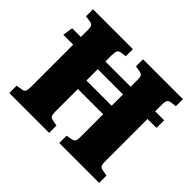

<svg xmlns="http://www.w3.org/2000/svg" viewBox="-157 -931 1151 1151"><g transform="rotate(45 419.0 -355.0)"><path d="M38 0V-62L73 -68Q92 -70 98 -80Q104 -90 104 -120V-476H20L30 -541H104V-599Q104 -625 97.5 -634.5Q91 -644 71 -646L38 -650V-710H376V-650L342 -645Q324 -643 318 -632.5Q312 -622 312 -595V-541H526V-599Q526 -624 520 -633Q514 -642 493 -645L462 -650V-710H800V-650L765 -646Q747 -644 740.5 -633.5Q734 -623 734 -596V-541H810V-476H734V-116Q734 -89 740.5 -80Q747 -71 767 -68L800 -62V0H462V-62L495 -68Q514 -71 520 -80.5Q526 -90 526 -120V-308H312V-116Q312 -88 318.5 -79.5Q325 -71 344 -68L376 -62V0ZM312 -380H526V-476H312Z"/></g></svg>

Font: Literata 36pt ExtraBold
Style: Regular
Weight: 800
Designer: Latin by Veronika Burian and Jose Scaglione. Greek by Irene Vlachou. Cyrillic by Vera Evstafieva.
Foundry: TypeTogether
Version: Version 3.002